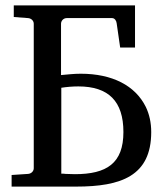

<svg xmlns="http://www.w3.org/2000/svg" viewBox="-20 -691 620 711"><path d="M258 -46C246 -46 234 -47 223 -47C217 -48 212 -48 207 -48V-366C226 -369 248 -371 270 -371C382 -371 437 -316 437 -202C437 -86 375 -46 257 -46ZM206 -414V-603C206 -614 215 -624 227 -624H395C405 -624 411 -614 412 -605L425 -515H480V-671H31V-628L84 -624C96 -623 105 -614 105 -603V-68C105 -57 96 -48 84 -47L23 -43V0H262C428 0 540 -39 540 -202C540 -237 533 -268 520 -295C481 -374 396 -418 279 -418C253 -418 229 -415 206 -413Z"/></svg>

Font: Veleka
Style: Regular
Weight: 400
Designer: Stefan Peev, Context Ltd, 2016; SIL International, 1997-2014.
Foundry: Stefan Peev, Context Ltd, 2016
Version: Version 1.000